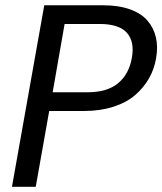

<svg xmlns="http://www.w3.org/2000/svg" viewBox="-20 -717 623 737"><path d="M182.1 -362.8H315.9Q391.1 -362.8 432.9 -397.2Q474.6 -431.6 485.8 -493.2Q497.6 -556.2 467.5 -590.6Q437.5 -625 361.8 -625H228ZM579.1 -493.2Q572.3 -452.1 552.2 -416.7Q532.2 -381.3 499.3 -352.5Q466.3 -323.7 415.8 -307.4Q365.2 -291 303.2 -291H168.9L117.2 0H25.9L149.9 -696.8H375Q435.1 -696.8 478.8 -681.2Q522.5 -665.5 546.4 -637.5Q570.3 -609.4 578.6 -573Q586.9 -536.6 579.1 -493.2Z"/></svg>

Font: Poppins
Style: Italic
Weight: 400
Italic angle: -10°
Designer: Ninad Kale (Devanagari), Jonny Pinhorn (Latin)
Foundry: Indian Type Foundry
Version: Version 3.200;PS 1.000;hotconv 16.6.54;makeotf.lib2.5.65590